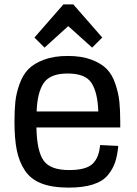

<svg xmlns="http://www.w3.org/2000/svg" viewBox="-20 -841 626 875"><path d="M293 14Q359 14 404 -0.5Q449 -15 472 -43.5Q495 -72 505 -102.5Q515 -133 519 -176L436 -180Q432 -124 402.5 -95Q373 -66 295 -66Q209 -66 178.5 -109.5Q148 -153 146 -260H528V-286Q528 -339 524 -377.5Q520 -416 506 -458Q492 -500 467 -526Q442 -552 397 -569Q352 -586 289 -586Q226 -586 180.5 -569Q135 -552 109.5 -526Q84 -500 69 -458Q54 -416 50 -377.5Q46 -339 46 -286Q46 -209 56.5 -156.5Q67 -104 93.5 -64Q120 -24 169 -5Q218 14 293 14ZM288 -506Q369 -506 397 -463Q425 -420 428 -333H147Q150 -420 179.5 -463Q209 -506 288 -506ZM183 -624 291 -722 400 -624 446 -670 314 -821H269L137 -670Z"/></svg>

Font: Glegoo
Style: Bold
Weight: 700
Version: Version 2.0.1; ttfautohint (v0.9) -r 48 -G 60